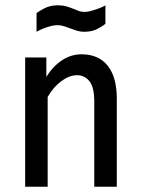

<svg xmlns="http://www.w3.org/2000/svg" viewBox="-20 -705 531 725"><path d="M75 0V-488H155V-415Q181 -456 215 -478Q249 -500 288 -500Q352 -500 386.5 -457Q421 -414 421 -333V0H336V-321Q336 -375 318 -398Q300 -421 271 -421Q242 -421 212 -399Q182 -377 160 -339V0ZM378 -615Q370 -608 349 -596.5Q328 -585 298 -585Q283 -585 270.5 -589Q258 -593 246 -597.5Q234 -602 222 -606Q210 -610 196 -610Q187 -610 176 -607.5Q165 -605 153.5 -601Q142 -597 132.5 -592.5Q123 -588 118 -585V-655Q124 -661 146.5 -673Q169 -685 198 -685Q217 -685 230.5 -681Q244 -677 255 -672.5Q266 -668 276.5 -664Q287 -660 300 -660Q309 -660 321 -663Q333 -666 344.5 -670Q356 -674 365 -678Q374 -682 378 -685Z"/></svg>

Font: Ropa Sans
Style: Regular
Weight: 400
Designer: Botio Nikoltchev
Foundry: Botjo Nikoltchev
Version: Version 1.002